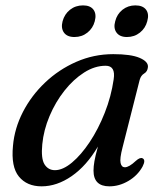

<svg xmlns="http://www.w3.org/2000/svg" viewBox="-20 -664 591 695"><path d="M423.5 -130Q413 -89.5 416.5 -74Q420 -58.5 432 -58.5Q447 -58.5 471.5 -81.5Q487 -95.5 496 -91Q508.5 -85 496 -61Q478 -28.5 444.8 -9Q411.5 10.5 376 10.5Q318.5 10.5 318.5 -46.5Q318.5 -61.5 321.8 -80.5Q325 -99.5 334.5 -133.5Q293 -63.5 239.5 -26.5Q186 10.5 130.5 10.5Q77.5 10.5 48.5 -24.8Q19.5 -60 27 -136.5Q32.5 -199.5 63 -258.8Q93.5 -318 143.2 -365.2Q193 -412.5 256.2 -440.2Q319.5 -468 390 -468Q454 -468 485.5 -454.5Q517 -441 515.5 -421.5Q514 -405 502 -398Q490 -391 485.5 -374.5ZM133 -141.5Q128 -90 141.2 -69Q154.5 -48 179 -48Q207.5 -48 240.5 -75.5Q273.5 -103 304.8 -150Q336 -197 359.2 -255.8Q382.5 -314.5 391.5 -377Q399 -426 362.5 -426Q323 -426 284.5 -401.5Q246 -377 213.5 -336Q181 -295 159.5 -244.2Q138 -193.5 133 -141.5ZM249.5 -530Q223 -530 211.5 -546Q200 -562 206.5 -587Q213.5 -613 233.5 -628.8Q253.5 -644.5 280.5 -644.5Q307 -644.5 318.5 -628.8Q330 -613 323 -587Q316.5 -562 296.5 -546Q276.5 -530 249.5 -530ZM439.5 -530Q413.5 -530 401.8 -546Q390 -562 397 -587Q403.5 -613 423.5 -628.8Q443.5 -644.5 470 -644.5Q497 -644.5 508.8 -628.8Q520.5 -613 513 -587Q506.5 -562 486.5 -546Q466.5 -530 439.5 -530Z"/></svg>

Font: Fraunces 9pt
Style: Italic
Weight: 400
Italic angle: -16°
Version: Version 1.000;[b76b70a41]